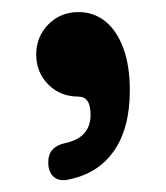

<svg xmlns="http://www.w3.org/2000/svg" viewBox="-20 -150 275 318"><path d="M110 -130Q135 -130 154 -115Q173 -100 184 -71Q195 -42 195 0Q195 63 168 101Q141 139 90 148Q76 150 68 142Q60 134 60 120V118Q60 93 88 87Q130 78 130 40Q130 10 110 10ZM110 10Q80 10 60 -10Q40 -30 40 -60Q40 -89 60 -109.5Q80 -130 110 -130Q139 -130 159.5 -109.5Q180 -89 180 -60Q180 -30 159.5 -10Q139 10 110 10Z"/></svg>

Font: Winky Sans
Style: Regular
Weight: 400
Designer: Simon Atzbach
Foundry: typofactur
Version: Version 1.205